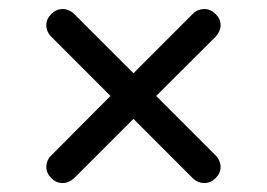

<svg xmlns="http://www.w3.org/2000/svg" viewBox="-20 -561 591 425"><path d="M432.1 -541Q446.3 -541 457.3 -530Q468.3 -519 468.3 -505.4Q468.3 -498.5 465.3 -491.9Q462.4 -485.4 457.5 -480L325.7 -348.6L457.5 -216.8Q462.4 -211.9 465.3 -205.1Q468.3 -198.2 468.3 -191.9Q468.3 -177.7 457.3 -166.7Q446.3 -155.8 432.1 -155.8Q425.3 -155.8 418.5 -158.7Q411.6 -161.6 406.7 -166.5L275.4 -297.9L144 -166.5Q138.7 -161.6 132.1 -158.7Q125.5 -155.8 118.7 -155.8Q104.5 -155.8 93.5 -166.7Q82.5 -177.7 82.5 -191.9Q82.5 -198.2 85.2 -205.1Q87.9 -211.9 93.3 -216.8L224.6 -348.6L93.3 -480Q87.9 -485.4 85.2 -491.9Q82.5 -498.5 82.5 -505.4Q82.5 -519 93.5 -530Q104.5 -541 118.7 -541Q125.5 -541 132.1 -538.3Q138.7 -535.6 144 -530.3L275.4 -398.9L406.7 -530.3Q411.6 -535.6 418.5 -538.3Q425.3 -541 432.1 -541Z"/></svg>

Font: Cutive
Style: Regular
Weight: 400
Designer: Vernon Adams
Version: Version 1.002